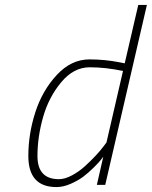

<svg xmlns="http://www.w3.org/2000/svg" viewBox="-20 -750 616 779"><path d="M209 9Q95 9 95 -117Q95 -207 123.5 -295Q152 -383 210.5 -446Q269 -509 343 -509Q406 -509 466 -497L486 -493L541 -730H576L407 0H373L399 -114Q395 -109 388.5 -100.5Q382 -92 361 -71Q340 -50 319 -34Q298 -18 267.5 -4.5Q237 9 209 9ZM479 -462Q409 -477 344 -477Q279 -477 228.5 -416.5Q178 -356 155 -275.5Q132 -195 132 -117Q132 -23 219 -23Q243 -23 272 -38.5Q301 -54 325 -76Q374 -121 400 -156L412 -172Z"/></svg>

Font: TitilliumWebThinItalic
Style: Thin Italic
Weight: 200
Italic angle: -13°
Version: Version 1.001;PS 57.000;hotconv 1.0.70;makeotf.lib2.5.55311